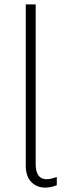

<svg xmlns="http://www.w3.org/2000/svg" viewBox="-20 -845 299 872"><path d="M97 -93V-825H142V-99Q142 -66 154.5 -48.5Q167 -31 191 -31Q201 -31 212 -33.5Q223 -36 238 -41V-4Q226 1 213 4Q200 7 185 7Q147 7 122 -18.5Q97 -44 97 -93Z"/></svg>

Font: Yaldevi ExtraLight
Style: Regular
Weight: 200
Designer: Sol Matas, Rajitha Manaperi, Kosala Senevirathne
Foundry: Mooniak
Version: Version 1.100